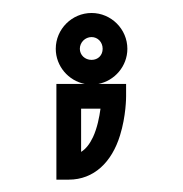

<svg xmlns="http://www.w3.org/2000/svg" viewBox="-20 -192 289 303"><path d="M88.5 91.5C128.3 91.5 156.5 63.8 169.4 21.7C179 -9.1 179 -38.4 179 -40V-59.5H135C161 -64.5 181 -87.6 181 -115C181 -146 155.5 -171.5 124.5 -171.5C93.5 -171.5 68 -146 68 -115C68 -87.6 88 -64.5 114 -59.5H69V91.5ZM108 -20.5H138.6C136.8 -7.1 133.4 10.1 126.8 24.3C121.9 34.6 115.9 42.8 108 47.7ZM124.5 -133.5C134.2 -133.5 142 -125.6 142 -115C142 -104.8 134.7 -97.5 124.5 -97.5C113.9 -97.5 106 -105.3 106 -115C106 -125.1 114.4 -133.5 124.5 -133.5Z"/></svg>

Font: Platiipus Bold
Style: Bold
Weight: 400
Version: Version 001.000